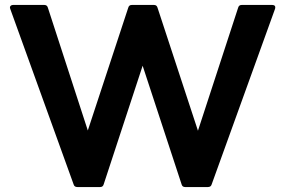

<svg xmlns="http://www.w3.org/2000/svg" viewBox="-20 -754 1150 774"><path d="M292 0Q280 0 277 -10L21 -719Q20 -721 20 -724Q20 -728 23.5 -731Q27 -734 32 -734H159Q170 -734 173 -723L334 -228L497 -723Q500 -734 511 -734H601Q612 -734 615 -723L778 -227L940 -723Q943 -734 954 -734H1078Q1085 -734 1088 -730Q1091 -726 1089 -719L833 -10Q830 0 818 0H726Q715 0 712 -11L555 -489L398 -11Q395 0 384 0Z"/></svg>

Font: LINE Seed Sans TH App
Style: Bold
Weight: 700
Designer: Dalton Maag Ltd | Thai characters by Cadson Demak Co.,Ltd.
Foundry: Dalton Maag Ltd
Version: Version 1.003